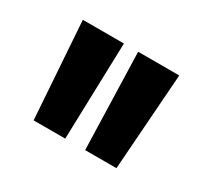

<svg xmlns="http://www.w3.org/2000/svg" viewBox="-76 -890 565 526"><g transform="rotate(30 206.5 -627.0)"><path d="M175 -474H75L54 -780H184ZM337 -474H238L229 -780H359Z"/></g></svg>

Font: Tanohe Sans SemiBold
Style: Regular
Weight: 600
Designer: Village Type and Design LLC & Cristiano Sobral
Foundry: Cooper Hewitt Smithsonian Design Museum
Version: Version 1.00;September 29, 2021;FontCreator 13.0.0.2655 64-b